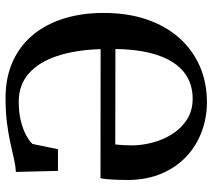

<svg xmlns="http://www.w3.org/2000/svg" viewBox="-58 -734 802 727"><g transform="rotate(-90 343.5 -371.0)"><path d="M319.5 11Q260.5 11 207.8 -8.8Q155 -28.5 114.2 -66.5Q73.5 -104.5 49.8 -159.5Q26 -214.5 25 -285.5Q25 -316.5 26.5 -345.2Q28 -374 31.5 -392L520.5 -391.5Q517.5 -486.5 494.5 -556Q471.5 -625.5 428.2 -663.5Q385 -701.5 322 -701.5Q279 -701.5 247 -693.2Q215 -685 193.5 -673Q172 -661 161.5 -649.5L141.5 -553H59.5L55.5 -712.5Q78 -713.5 104.5 -719.5Q131 -725.5 164.2 -733Q197.5 -740.5 239.8 -746Q282 -751.5 336 -751.5Q410.5 -751.5 470 -725.8Q529.5 -700 571.2 -651.5Q613 -603 635.2 -534.2Q657.5 -465.5 657.5 -379.5Q657.5 -289 632.8 -216.8Q608 -144.5 562.8 -93.8Q517.5 -43 455.8 -16Q394 11 319.5 11ZM333 -43Q376.5 -43 411 -61.5Q445.5 -80 469.8 -116.8Q494 -153.5 507 -208.2Q520 -263 521 -335.5L159.5 -336Q158 -322.5 157 -307Q156 -291.5 156 -273Q156 -235 166.8 -194.5Q177.5 -154 199.2 -119.8Q221 -85.5 254.5 -64.2Q288 -43 333 -43Z"/></g></svg>

Font: Merriweather 48pt SemiBold
Style: Regular
Weight: 600
Version: Version 2.100